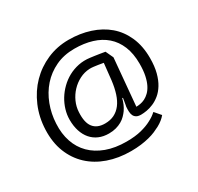

<svg xmlns="http://www.w3.org/2000/svg" viewBox="-150 -819 1082 1051"><g transform="rotate(-30 391.5 -293.5)"><path d="M505.4 -437.5Q503.9 -437.5 494.9 -439.2Q485.8 -440.9 473.1 -442.9Q460.4 -444.8 446.5 -446.5Q432.6 -448.2 421.9 -447.8Q387.7 -446.3 357.7 -430.9Q327.6 -415.5 304.7 -391.1Q281.7 -366.7 267.8 -335.7Q253.9 -304.7 252.4 -272Q248.5 -207.5 272.5 -176.8Q296.4 -146 346.2 -146Q379.4 -146 404.5 -158.4Q429.7 -170.9 448 -194.8Q466.3 -218.8 477.5 -253.7Q488.8 -288.6 494.1 -332.5ZM737.8 -334.5Q737.8 -281.7 727.5 -242.9Q717.3 -204.1 700.4 -176.8Q683.6 -149.4 662.4 -132.1Q641.1 -114.7 619.1 -105.5Q597.2 -96.2 576.9 -92.8Q556.6 -89.4 541.5 -89.4Q522.9 -89.4 512.5 -95.5Q502 -101.6 496.8 -112.1Q491.7 -122.6 491 -137.2Q490.2 -151.9 491.7 -168.5Q492.2 -169.9 493.7 -178.2Q495.1 -186.5 496.6 -195.8L500.5 -219.2L496.1 -219.7Q487.3 -183.1 467.3 -153.8Q458.5 -141.6 446.5 -129.4Q434.6 -117.2 418.7 -108.2Q402.8 -99.1 382.6 -93.5Q362.3 -87.9 337.4 -87.9Q302.2 -87.9 274.7 -99.9Q247.1 -111.8 227.5 -134.5Q208 -157.2 197.8 -189Q187.5 -220.7 187.5 -260.3Q187.5 -292 196.8 -323Q206.1 -354 223.1 -382.1Q240.2 -410.2 264.4 -433.8Q288.6 -457.5 318.1 -473.6Q347.7 -489.7 381.8 -496.8Q416 -503.9 453.6 -499Q465.3 -497.6 480.7 -495.4Q496.1 -493.2 510 -491Q523.9 -488.8 533.7 -487.1Q543.5 -485.4 543.9 -485.4L566.4 -437L539.6 -140.1Q550.8 -140.1 565.2 -142.6Q579.6 -145 594.5 -152.3Q609.4 -159.7 623.5 -173.3Q637.7 -187 648.7 -208.7Q659.7 -230.5 666.3 -261.5Q672.9 -292.5 672.9 -335.9Q672.9 -399.4 653.6 -446.3Q634.3 -493.2 599.1 -523.9Q564 -554.7 514.4 -569.8Q464.8 -585 403.8 -585Q337.4 -585 284.9 -560.1Q232.4 -535.2 195.3 -493.2Q158.2 -451.2 137.2 -395.8Q116.2 -340.3 113.3 -279.3Q109.9 -216.8 127.2 -165.8Q144.5 -114.7 180.9 -78.4Q217.3 -42 272.2 -21.7Q327.1 -1.5 398.9 -1.5Q454.1 -1.5 493.2 -11.7Q532.2 -22 557.1 -35.6Q586.4 -50.3 605.5 -68.8Q608.4 -66.4 612.8 -61Q617.2 -55.7 622.3 -49.8Q627.4 -43.9 631.8 -38.6Q636.2 -33.2 639.2 -30.3Q619.6 -5.9 585.4 12.7Q570.8 20.5 552 28.6Q533.2 36.6 509.5 42.7Q485.8 48.8 457 52.5Q428.2 56.2 394 56.2Q315.4 56.2 250 33.2Q184.6 10.3 138.2 -33.2Q91.8 -76.7 67.4 -138.4Q43 -200.2 45.9 -279.3Q48.8 -356.9 77.4 -423.8Q106 -490.7 153.6 -539.3Q201.2 -587.9 264.6 -615.5Q328.1 -643.1 400.9 -643.1Q472.7 -643.1 534.4 -623Q596.2 -603 641.4 -564.5Q686.5 -525.9 712.2 -467.8Q737.8 -409.7 737.8 -334.5Z"/></g></svg>

Font: Mako
Style: Regular
Weight: 400
Designer: vernon adams
Foundry: vernon adams
Version: Version 1.000